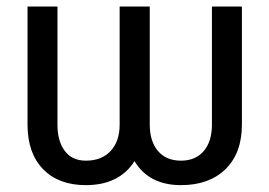

<svg xmlns="http://www.w3.org/2000/svg" viewBox="-20 -548 811 579"><path d="M709.5 -528.3V-172.4Q709.5 -86.4 660.2 -38.1Q610.8 10.3 525.9 10.3Q429.2 10.3 385.7 -62Q339.4 10.3 238.8 10.3Q157.2 10.3 110.4 -37.4Q63.5 -85 63 -170.9V-528.3H153.3V-170.4Q153.8 -120.6 176 -92Q198.2 -63.5 238.8 -63.5Q286.6 -63.5 313.7 -92.8Q340.8 -122.1 340.8 -172.4V-528.3H431.6V-172.4Q431.6 -122.1 456.3 -92.8Q481 -63.5 525.9 -63.5Q569.3 -63.5 594 -92Q618.7 -120.6 619.1 -170.4V-528.3Z"/></svg>

Font: Roboto-o
Style: o-Regular
Weight: 400
Designer: Google
Version: Version 2.134; 2016; ttfautohint (v1.6)